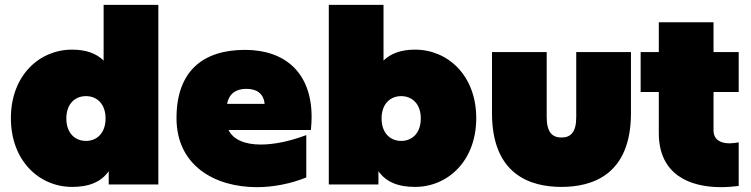

<svg xmlns="http://www.w3.org/2000/svg" viewBox="-20 -762 3101 793"><path d="M278 10C349 10 398 -11 429 -55V0H634V-742H408V-512C377 -542 334 -557 278 -557C142 -557 25 -450 25 -274C25 -98 142 10 278 10ZM335 -180C290 -180 254 -212 254 -273C254 -333 290 -365 335 -365C380 -365 416 -333 416 -273C416 -212 380 -180 335 -180Z M1041 11C1109 11 1180 -3 1245 -29V-204C1173 -177 1109 -165 1057 -165C990 -165 943 -186 924 -225H1264C1266 -244 1267 -262 1267 -279C1267 -462 1157 -556 992 -556C820 -556 709 -470 709 -274C709 -79 866 11 1041 11ZM1073 -333H918C927 -380 960 -395 997 -395C1036 -395 1068 -380 1073 -333Z M1694 10C1830 10 1947 -98 1947 -274C1947 -450 1830 -557 1694 -557C1638 -557 1595 -542 1564 -512V-742H1338V0H1543V-55C1574 -11 1623 10 1694 10ZM1637 -180C1592 -180 1556 -212 1556 -273C1556 -333 1592 -365 1637 -365C1682 -365 1718 -333 1718 -273C1718 -212 1682 -180 1637 -180Z M2299 10C2423 10 2586 -37 2586 -295V-547H2360V-278C2360 -216 2337 -194 2299 -194C2261 -194 2238 -216 2238 -278V-547H2012V-295C2012 -37 2175 10 2299 10Z M3031 6V-174C3018 -172 3005 -170 2994 -170C2954 -170 2927 -186 2927 -224V-382H3031V-547H2927V-670H2701V-547H2626V-382H2701V-212C2701 -41 2828 11 2958 11C2982 11 3007 9 3031 6Z"/></svg>

Font: Chess Sans Black
Style: Regular
Weight: 900
Designer: Wolf Bōese
Foundry: Wolf Bōese
Version: Version 7.223;Glyphs 3.3 (3306)